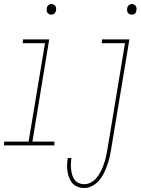

<svg xmlns="http://www.w3.org/2000/svg" viewBox="-75 -727 703 960"><path d="M181 -654Q175 -654 170 -656.5Q165 -659 162 -663.5Q159 -668 158.5 -674Q158 -680 159 -686Q160 -695 167 -701Q174 -707 182 -707Q188 -707 193.5 -704Q199 -701 202 -696.5Q205 -692 205.5 -686Q206 -680 205 -674Q204 -669 202 -665.5Q200 -662 197 -659Q194 -656 189.5 -655Q185 -654 181 -654ZM-55 0 -54 -19H68L150 -511H39L40 -530H171L87 -19H197V0ZM583 -654Q577 -654 572 -656.5Q567 -659 564 -663.5Q561 -668 560.5 -674Q560 -680 561 -686Q562 -695 569 -701Q576 -707 584 -707Q590 -707 595.5 -704Q601 -701 604 -696.5Q607 -692 607.5 -686Q608 -680 607 -674Q606 -669 604.5 -665.5Q603 -662 599.5 -659Q596 -656 592 -655Q588 -654 583 -654ZM346 213Q329 213 313.5 207Q298 201 287.5 189.5Q277 178 271 162.5Q265 147 262.5 130.5Q260 114 260.5 96.5Q261 79 264 63H282Q280 77 279.5 91.5Q279 106 280.5 120Q282 134 286 147.5Q290 161 298 172Q306 183 319 188.5Q332 194 347 194Q365 194 382 184Q399 174 410.5 159Q422 144 430.5 126.5Q439 109 445 91.5Q451 74 455 56Q459 38 462 20L550 -511H434L435 -530H572L480 23Q477 43 472 63Q467 83 460 102.5Q453 122 443.5 141Q434 160 419.5 176.5Q405 193 385.5 203Q366 213 346 213Z"/></svg>

Font: Iosevka Slab ThExObl
Style: Regular
Weight: 100
Width: 7
Italic angle: -9°
Monospace: yes
Designer: Belleve Invis
Foundry: Belleve Invis
Version: Version 11.1.1; ttfautohint (v1.8.3)